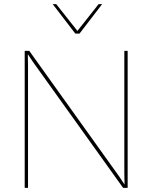

<svg xmlns="http://www.w3.org/2000/svg" viewBox="-20 -905 734 925"><path d="M472 -885 363 -743H343L234 -885H251L353 -756L455 -885ZM595 -660V0H573L140 -605L114 -644L115 -587V0H99V-660H121L554 -55L580 -16L579 -73V-660Z"/></svg>

Font: Elaine Sans Thin
Style: Regular
Weight: 250
Designer: Wei Huang
Foundry: Wei Huang
Version: Version 2.001;December 24, 2019;FontCreator 12.0.0.2547 64-b